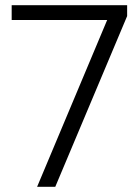

<svg xmlns="http://www.w3.org/2000/svg" viewBox="-20 -720 534 740"><path d="M412 -688 439 -643H25V-700H470V-658L193 0H123Z"/></svg>

Font: Pathway Extreme 28pt Light
Style: Regular
Weight: 300
Designer: Eduardo Rodriguez Tunni
Foundry: Eduardo Rodriguez Tunni
Version: Version 1.001;gftools[0.9.26]